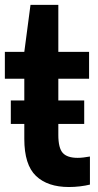

<svg xmlns="http://www.w3.org/2000/svg" viewBox="-20 -760 402 790"><path d="M263.5 9.5Q176 9.5 128 -36.2Q80 -82 80 -188.5V-436H0V-546.5H80L105.5 -740H220V-546.5H346.5V-436H220V-205Q220 -151 238.2 -130.8Q256.5 -110.5 299.5 -110.5Q311 -110.5 323.2 -112Q335.5 -113.5 350 -116V-0.5Q332 4 308.8 6.8Q285.5 9.5 263.5 9.5ZM24.5 -250V-346.5H326.5V-250Z"/></svg>

Font: Encode Sans Condensed
Style: Bold
Weight: 700
Width: 3
Designer: Multiple Designers
Foundry: Impallari Type
Version: Version 3.000; ttfautohint (v1.8.3) -l 8 -r 50 -G 200 -x 14 